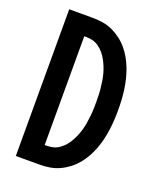

<svg xmlns="http://www.w3.org/2000/svg" viewBox="-137 -820 749 904"><g transform="rotate(20 237.5 -367.5)"><path d="M52 0V-735H170Q196 -735 221 -731Q246 -727 269 -716.5Q292 -706 312.5 -690.5Q333 -675 349.5 -655.5Q366 -636 378.5 -613.5Q391 -591 400 -567.5Q409 -544 415 -519Q421 -494 424.5 -469Q428 -444 429.5 -418.5Q431 -393 431 -368Q431 -342 429.5 -316.5Q428 -291 424.5 -266Q421 -241 415 -216Q409 -191 400 -167.5Q391 -144 378.5 -121.5Q366 -99 349.5 -79.5Q333 -60 312.5 -44.5Q292 -29 269 -18.5Q246 -8 221 -4Q196 0 170 0ZM162 -95H170Q188 -95 204.5 -99Q221 -103 235.5 -113.5Q250 -124 261 -137Q272 -150 280.5 -165.5Q289 -181 295.5 -197Q302 -213 306.5 -230Q311 -247 313.5 -264Q316 -281 318 -298Q320 -315 320.5 -332.5Q321 -350 321 -368Q321 -385 320.5 -402.5Q320 -420 318 -437Q316 -454 313.5 -471Q311 -488 306.5 -505Q302 -522 295.5 -538Q289 -554 280.5 -569.5Q272 -585 261 -598Q250 -611 235.5 -621.5Q221 -632 204.5 -636Q188 -640 170 -640H162Z"/></g></svg>

Font: Iosevka QP
Style: Bold
Weight: 700
Designer: Belleve Invis
Foundry: Belleve Invis
Version: Version 20.0.0; ttfautohint (v1.8.4)